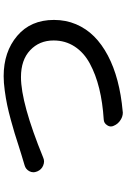

<svg xmlns="http://www.w3.org/2000/svg" viewBox="157 -856 686 1040"><g transform="rotate(-90 500.0 -336.0)"><path d="M167 -445.3Q156.2 -440.4 145.5 -440.4Q134.8 -440.4 123 -445.3Q101.6 -454.1 91.8 -476.6L90.8 -479.5Q86.9 -489.3 86.9 -498Q86.9 -509.8 92.8 -520.5Q103.5 -540 125 -545.9Q149.4 -552.7 183.6 -563.5Q191.4 -565.4 231.9 -578.6Q272.5 -591.8 297.9 -599.6Q323.2 -607.4 369.6 -620.1Q416 -632.8 451.2 -640.1Q486.3 -647.5 529.3 -653.3Q572.3 -659.2 607.4 -659.2Q739.3 -659.2 825.7 -585.9Q912.1 -512.7 912.1 -386.7Q912.1 -322.3 888.7 -267.1Q865.2 -211.9 822.8 -169.4Q780.3 -127 719.2 -94.7Q658.2 -62.5 582.5 -42.5Q506.8 -22.5 418 -14.6Q414.1 -13.7 410.2 -13.7Q389.6 -13.7 371.1 -25.4Q348.6 -39.1 338.9 -62.5Q335 -70.3 335 -78.1Q335 -88.9 341.8 -98.6Q352.5 -116.2 373 -117.2Q464.8 -123 540.5 -141.6Q616.2 -160.2 675.8 -192.4Q735.4 -224.6 768.1 -274.9Q800.8 -325.2 800.8 -388.7Q800.8 -465.8 748 -515.6Q695.3 -565.4 602.5 -565.4Q460.9 -565.4 167 -445.3Z"/></g></svg>

Font: Gen Jyuu Gothic Medium
Style: Regular
Weight: 500
Designer: [Source Han Sans]
Ryoko NISHIZUKA  (kana & ideographs); Paul D. Hunt (Latin, Greek & Cyrillic); Wenlong ZHANG  (bopomofo
Version: Version 1.002.20150607